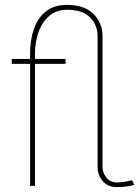

<svg xmlns="http://www.w3.org/2000/svg" viewBox="-20 -760 569 785"><path d="M458 5Q421 5 400 -19.5Q379 -44 379 -77V-613Q379 -640 366.5 -664.5Q354 -689 327 -704.5Q300 -720 255 -720Q208 -720 178.5 -692.5Q149 -665 136 -624Q123 -583 123 -540V-519H248V-499H123V0H103V-499H28V-519H103V-540Q103 -595 118 -640Q133 -685 166.5 -712.5Q200 -740 255 -740Q324 -740 361.5 -703.5Q399 -667 399 -614V-77Q399 -55 414.5 -34.5Q430 -14 459 -14Q479 -14 499 -18.5Q519 -23 520 -23L529 -4Q529 -4 518.5 -1.5Q508 1 492 3Q476 5 458 5Z"/></svg>

Font: Raleway Thin
Style: Regular
Weight: 100
Designer: Matt McInerney, Pablo Impallari, Rodrigo Fuenzalida
Foundry: Matt McInerney, Pablo Impallari, Rodrigo Fuenzalida
Version: Version 4.026